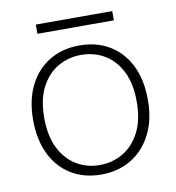

<svg xmlns="http://www.w3.org/2000/svg" viewBox="-76 -719 733 799"><g transform="rotate(-10 290.5 -319.0)"><path d="M289 12Q217 12 162.5 -21Q108 -54 78 -115.5Q48 -177 48 -261Q48 -345 79 -406.5Q110 -468 165 -500.5Q220 -533 291 -533Q363 -533 417.5 -500.5Q472 -468 502.5 -407Q533 -346 533 -260Q533 -176 501.5 -115Q470 -54 415.5 -21Q361 12 289 12ZM289 -28Q343 -28 387.5 -54Q432 -80 459 -132Q486 -184 486 -261Q486 -339 459.5 -390.5Q433 -442 389 -467.5Q345 -493 291 -493Q238 -493 193.5 -467.5Q149 -442 122 -390.5Q95 -339 95 -261Q95 -184 121.5 -132Q148 -80 192 -54Q236 -28 289 -28ZM128 -611V-650H451V-611Z"/></g></svg>

Font: DM Sans 10pt ExtraLight
Style: Regular
Weight: 250
Version: Version 4.004;gftools[0.9.30]